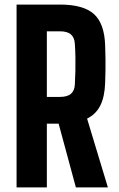

<svg xmlns="http://www.w3.org/2000/svg" viewBox="-20 -820 521 840"><path d="M52.5 0V-800H242.5Q345 -800 391 -758.5Q437 -717 440 -621.5Q441 -588.5 441.5 -563Q442 -537.5 441.5 -513Q441 -488.5 440 -457.5Q438 -397 419.2 -359Q400.5 -321 361 -301L452 0H312L236.5 -279H185V0ZM185 -396H242.5Q275 -396 290.8 -410Q306.5 -424 307.5 -451Q309 -480.5 309.8 -510Q310.5 -539.5 310 -569Q309.5 -598.5 307.5 -628Q306 -655.5 290.5 -669.2Q275 -683 242.5 -683H185Z"/></svg>

Font: Big Shoulders Text Thin ExtraBold
Style: Regular
Weight: 800
Version: Version 2.002